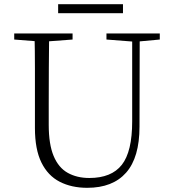

<svg xmlns="http://www.w3.org/2000/svg" viewBox="-20 -883 828 918"><path d="M258 -820V-863H568V-820ZM397 15Q322 15 265.5 -14Q209 -43 178 -106Q147 -169 147 -271V-387Q147 -472 147 -556Q147 -640 145 -723H215Q214 -641 213.5 -557Q213 -473 213 -387V-286Q213 -193 236.5 -137Q260 -81 304 -56.5Q348 -32 407 -32Q513 -32 562.5 -95Q612 -158 612 -303V-723H648L647 -278Q647 -130 583 -57.5Q519 15 397 15ZM48 -694V-723H327V-694L194 -684H175ZM489 -694V-723H744V-694L636 -684H618Z"/></svg>

Font: Noto Serif TC
Style: Regular
Weight: 200
Designer: Ryoko NISHIZUKA 西塚涼子 (kana & ideographs); Frank Grießhammer (Latin, Greek & Cyrillic); Wenlong ZHANG 张文龙 (bopomofo); San
Foundry: Adobe
Version: Version 2.001;hotconv 1.1.0;makeotfexe 2.6.0